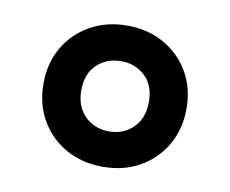

<svg xmlns="http://www.w3.org/2000/svg" viewBox="-52 -814 605 505"><g transform="rotate(10 250.5 -561.5)"><path d="M250.5 -372.5Q195.5 -372.5 152.2 -396.8Q109 -421 84.2 -463.8Q59.5 -506.5 59.5 -561Q59.5 -616 84.2 -658.5Q109 -701 152.2 -725.2Q195.5 -749.5 250.5 -749.5Q306 -749.5 349 -725.2Q392 -701 416.8 -658.5Q441.5 -616 441.5 -561Q441.5 -506.5 416.8 -463.8Q392 -421 349 -396.8Q306 -372.5 250.5 -372.5ZM251 -467Q289.5 -467 315.2 -492.5Q341 -518 341 -561Q341 -605.5 315 -630Q289 -654.5 251 -654.5Q212.5 -654.5 186.5 -630Q160.5 -605.5 160.5 -561Q160.5 -518 186.2 -492.5Q212 -467 251 -467Z"/></g></svg>

Font: Encode Sans SemiExpanded
Style: Bold
Weight: 700
Width: 6
Designer: Multiple Designers
Foundry: Impallari Type
Version: Version 3.002